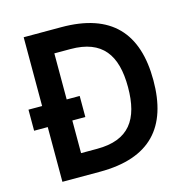

<svg xmlns="http://www.w3.org/2000/svg" viewBox="-104 -799 874 898"><g transform="rotate(-15 333.5 -350.0)"><path d="M208 -590H286C440 -590 500 -504 500 -349C500 -192 440 -107 286 -107H208V-265H271V-367H208ZM89 -367H23V-265H89V0H271C515 0 623 -123 623 -349C623 -578 512 -700 271 -700H89Z"/></g></svg>

Font: Mint Spirit No2
Style: Bold
Weight: 700
Designer: HARENDAL Hirwen
Foundry: Arkandis Digital Foundry.
Version: Version 1.004;FFEdit